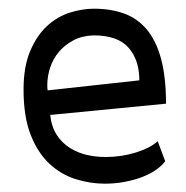

<svg xmlns="http://www.w3.org/2000/svg" viewBox="-20 -410 435 450"><path d="M35.2 -200.2Q35.2 -253.9 50.8 -290.5Q66.4 -327.1 90.3 -349.1Q114.3 -371.1 143.6 -380.4Q172.9 -389.6 200.2 -389.6Q239.3 -389.6 270.5 -378.4Q301.8 -367.2 323.7 -341.3Q345.7 -315.4 357.4 -272.5Q369.1 -229.5 369.1 -167L97.7 -140.6Q100.6 -113.3 112.8 -94.2Q125 -75.2 143.6 -63.5Q162.1 -51.8 183.6 -46.9Q205.1 -42 227.5 -42Q264.6 -42 298.8 -52.7Q333 -63.5 349.6 -79.1L367.2 -32.2Q360.4 -22.5 346.7 -12.7Q333 -2.9 314.5 4.4Q295.9 11.7 272.9 16.1Q250 20.5 225.6 20.5Q191.4 20.5 157.2 9.8Q123 -1 95.7 -26.4Q68.4 -51.8 51.8 -94.2Q35.2 -136.7 35.2 -200.2ZM91.8 -198.2 306.6 -221.7Q306.6 -269.5 281.2 -298.3Q255.9 -327.1 199.2 -327.1Q171.9 -326.2 151.9 -315.4Q131.8 -304.7 118.2 -288.6Q104.5 -272.5 97.7 -252Q90.8 -231.4 90.8 -210Q90.8 -202.1 91.8 -198.2Z"/></svg>

Font: Poor Story
Style: Regular
Weight: 400
Designer: YoonDesign Inc.
Foundry: YoonDesign Inc.
Version: Version 3.00